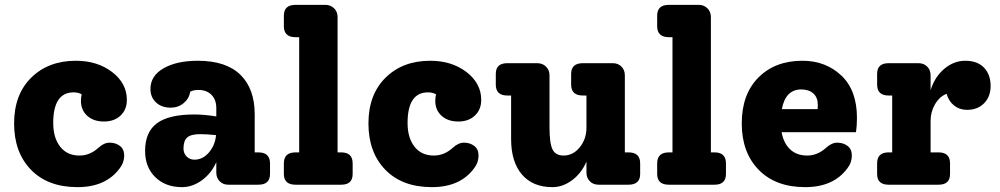

<svg xmlns="http://www.w3.org/2000/svg" viewBox="-20 -760 4116 790"><path d="M431 -173Q456 -173 473.5 -159.5Q491 -146 491 -120Q491 -91 473 -68Q416 10 299 10Q177 10 107.5 -61.5Q38 -133 38 -252Q38 -371 108.5 -440.5Q179 -510 292 -510Q381 -510 441.5 -463.5Q502 -417 502 -349Q502 -309 476 -284.5Q450 -260 408 -260Q365 -260 339 -283.5Q313 -307 313 -345Q313 -358 316 -372Q302 -380 283 -380Q199 -380 199 -254Q199 -193 227.5 -156.5Q256 -120 307 -120Q350 -120 385 -152Q408 -173 431 -173Z M1043 -133Q1091 -133 1091 -88V-44Q1091 0 1043 0H919Q898 0 884 -14Q870 -28 870 -50V-93Q850 -47 811 -18.5Q772 10 729 10Q661 10 619 -31Q577 -72 577 -139Q577 -217 626 -253Q675 -289 779 -289Q819 -289 870 -281V-315Q870 -350 850 -370Q830 -390 796 -390Q777 -390 763 -383Q758 -354 735.5 -335.5Q713 -317 682 -317Q645 -317 622 -338.5Q599 -360 599 -394Q599 -448 653 -479Q707 -510 794 -510Q910 -510 969 -452.5Q1028 -395 1028 -290V-133ZM780 -103Q814 -103 839.5 -132.5Q865 -162 869 -204Q833 -208 803 -208Q766 -208 750.5 -194.5Q735 -181 735 -149Q735 -129 748 -116Q761 -103 780 -103Z M1196 0Q1148 0 1148 -44V-88Q1148 -133 1196 -133H1211V-607H1196Q1148 -607 1148 -652V-696Q1148 -740 1196 -740H1319Q1340 -740 1354.5 -726Q1369 -712 1369 -690V-133H1384Q1431 -133 1431 -88V-44Q1431 0 1384 0Z M1889 -173Q1914 -173 1931.5 -159.5Q1949 -146 1949 -120Q1949 -91 1931 -68Q1874 10 1757 10Q1635 10 1565.5 -61.5Q1496 -133 1496 -252Q1496 -371 1566.5 -440.5Q1637 -510 1750 -510Q1839 -510 1899.5 -463.5Q1960 -417 1960 -349Q1960 -309 1934 -284.5Q1908 -260 1866 -260Q1823 -260 1797 -283.5Q1771 -307 1771 -345Q1771 -358 1774 -372Q1760 -380 1741 -380Q1657 -380 1657 -254Q1657 -193 1685.5 -156.5Q1714 -120 1765 -120Q1808 -120 1843 -152Q1866 -173 1889 -173Z M2566 -133Q2614 -133 2614 -88V-44Q2614 0 2566 0H2443Q2421 0 2407 -14Q2393 -28 2393 -50V-95Q2373 -48 2334.5 -19Q2296 10 2253 10Q2172 10 2127.5 -42Q2083 -94 2083 -188V-367H2067Q2020 -367 2020 -412V-456Q2020 -500 2067 -500H2191Q2212 -500 2226.5 -486Q2241 -472 2241 -450V-236Q2241 -170 2253.5 -145Q2266 -120 2299 -120Q2338 -120 2365.5 -154Q2393 -188 2393 -235V-367H2378Q2330 -367 2330 -412V-456Q2330 -500 2378 -500H2502Q2523 -500 2537 -486Q2551 -472 2551 -450V-133Z M2732 0Q2684 0 2684 -44V-88Q2684 -133 2732 -133H2747V-607H2732Q2684 -607 2684 -652V-696Q2684 -740 2732 -740H2855Q2876 -740 2890.5 -726Q2905 -712 2905 -690V-133H2920Q2967 -133 2967 -88V-44Q2967 0 2920 0Z M3506 -275Q3506 -242 3502 -216H3196Q3204 -171 3231 -145.5Q3258 -120 3301 -120Q3344 -120 3379 -152Q3402 -173 3425 -173Q3450 -173 3467.5 -159.5Q3485 -146 3485 -120Q3485 -91 3467 -68Q3410 10 3293 10Q3171 10 3101.5 -61.5Q3032 -133 3032 -252Q3032 -372 3100.5 -441Q3169 -510 3282 -510Q3377 -510 3441.5 -449.5Q3506 -389 3506 -275ZM3277 -392Q3212 -392 3197 -311H3344Q3345 -317 3345 -328Q3345 -359 3326.5 -375.5Q3308 -392 3277 -392Z M3951 -510Q4002 -510 4029 -481.5Q4056 -453 4056 -406Q4056 -363 4029.5 -335.5Q4003 -308 3959 -308Q3928 -308 3905.5 -326Q3883 -344 3875 -374Q3846 -363 3827.5 -331.5Q3809 -300 3809 -263V-133H3842Q3889 -133 3889 -88V-44Q3889 0 3842 0H3636Q3589 0 3589 -44V-88Q3589 -133 3636 -133H3651V-367H3636Q3589 -367 3589 -412V-456Q3589 -500 3636 -500H3760Q3781 -500 3795 -486Q3809 -472 3809 -450V-389Q3826 -444 3865.5 -477Q3905 -510 3951 -510Z"/></svg>

Font: Solway ExtraBold
Style: Regular
Weight: 800
Designer: Mariya V. Pigoulevskaya
Foundry: The Northern Block Ltd.
Version: Version 1.000;hotconv 1.0.109;makeotfexe 2.5.65596